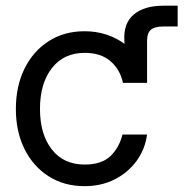

<svg xmlns="http://www.w3.org/2000/svg" viewBox="-20 -636 663 668"><path d="M274.4 11.7Q203.1 11.7 149.2 -22.7Q95.2 -57.1 65.2 -117.7Q35.2 -178.2 35.2 -256.8Q35.2 -335.9 65.2 -397Q95.2 -458 149.2 -492.7Q203.1 -527.3 274.4 -527.3Q314.9 -527.3 350.3 -515.6Q385.7 -503.9 413.1 -483.4L412.6 -495.1Q409.2 -554.7 445.3 -585.4Q481.4 -616.2 549.3 -616.2H598.1V-543.9H549.3Q518.1 -543.9 504.9 -532.5Q491.7 -521 491.7 -495.1V-347.7H407.7Q398.4 -393.1 365 -422.6Q331.5 -452.1 274.4 -452.1Q201.7 -452.1 160.4 -398.9Q119.1 -345.7 119.1 -256.8Q119.1 -168.9 160.2 -116.2Q201.2 -63.5 274.4 -63.5Q332.5 -63.5 363.3 -92Q394 -120.6 406.2 -168H491.7Q484.9 -117.2 455.3 -76.4Q425.8 -35.6 379.2 -12Q332.5 11.7 274.4 11.7Z"/></svg>

Font: Inter Display
Style: Regular
Weight: 400
Designer: Rasmus Andersson
Foundry: rsms
Version: Version 4.001;git-9221beed3